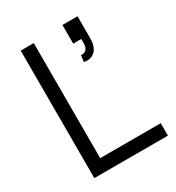

<svg xmlns="http://www.w3.org/2000/svg" viewBox="-175 -833 860 939"><g transform="rotate(-30 255.0 -363.5)"><path d="M81.3 0V-720H155V-70.3H497V0ZM325.3 -553.3Q341.8 -552.2 351 -559.1Q360.2 -566 363.6 -577.9Q367 -589.8 366.5 -608.8Q366.3 -612.2 366.2 -615.2Q366.2 -618.3 366 -621.3H320.7V-726.7H406V-601.3Q406 -570.8 395.5 -550.1Q385 -529.3 365.7 -520.6Q346.3 -511.8 320.7 -517Z"/></g></svg>

Font: Vela Sans GX ExtLt
Style: Regular
Weight: 200
Designer: Principal design: Mikhail Sharanda - project Manrope.
Design modification: Ravid Balaliev
Foundry: Mikhail Sharanda
Version: Version 1.001